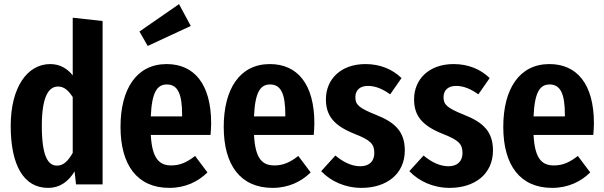

<svg xmlns="http://www.w3.org/2000/svg" viewBox="-20 -895 2932 932"><path d="M333 -809V-529C307 -562 271 -584 224 -584C111 -584 32 -469 32 -284C32 -93 95 17 213 17C274 17 314 -17 342 -63L349 0H478V-793ZM257 -91C214 -91 183 -134 183 -284C183 -428 217 -475 262 -475C291 -475 312 -456 333 -424V-153C311 -114 288 -91 257 -91Z M906 -769 849 -875 657 -742 697 -672ZM1005 -296C1005 -489 921 -584 789 -584C642 -584 565 -462 565 -279C565 -94 646 17 802 17C881 17 942 -14 987 -58L927 -138C887 -107 854 -92 811 -92C756 -92 718 -122 712 -240H1002C1003 -255 1005 -277 1005 -296ZM864 -330H712C717 -450 744 -485 790 -485C843 -485 864 -439 864 -338Z M1506 -296C1506 -489 1422 -584 1290 -584C1143 -584 1066 -462 1066 -279C1066 -94 1147 17 1303 17C1382 17 1443 -14 1488 -58L1428 -138C1388 -107 1355 -92 1312 -92C1255 -92 1219 -122 1213 -240H1503C1504 -255 1506 -277 1506 -296ZM1365 -330H1213C1218 -450 1245 -485 1291 -485C1344 -485 1365 -439 1365 -338Z M1754 -584C1633 -584 1562 -509 1562 -413C1562 -334 1600 -286 1699 -246C1779 -215 1797 -196 1797 -152C1797 -111 1771 -88 1729 -88C1685 -88 1644 -110 1608 -140L1539 -64C1586 -15 1655 17 1735 17C1855 17 1945 -49 1945 -165C1945 -257 1896 -302 1804 -338C1722 -371 1705 -387 1705 -423C1705 -458 1728 -478 1766 -478C1804 -478 1839 -462 1874 -437L1929 -516C1885 -559 1825 -584 1754 -584Z M2182 -584C2061 -584 1990 -509 1990 -413C1990 -334 2028 -286 2127 -246C2207 -215 2225 -196 2225 -152C2225 -111 2199 -88 2157 -88C2113 -88 2072 -110 2036 -140L1967 -64C2014 -15 2083 17 2163 17C2283 17 2373 -49 2373 -165C2373 -257 2324 -302 2232 -338C2150 -371 2133 -387 2133 -423C2133 -458 2156 -478 2194 -478C2232 -478 2267 -462 2302 -437L2357 -516C2313 -559 2253 -584 2182 -584Z M2863 -296C2863 -489 2779 -584 2647 -584C2500 -584 2423 -462 2423 -279C2423 -94 2504 17 2660 17C2739 17 2800 -14 2845 -58L2785 -138C2745 -107 2712 -92 2669 -92C2612 -92 2576 -122 2570 -240H2860C2861 -255 2863 -277 2863 -296ZM2722 -330H2570C2575 -450 2602 -485 2648 -485C2701 -485 2722 -439 2722 -338Z"/></svg>

Font: Glow Sans TC Compressed
Style: Bold
Weight: 700
Width: 2
Designer: Ryoko NISHIZUKA (kana, bopomofo & ideographs); Paul D. Hunt (Latin, Greek & Cyrillic); Sandoll Communications, Soo-young
Version: Version 0.93